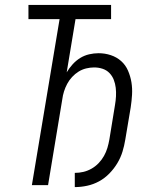

<svg xmlns="http://www.w3.org/2000/svg" viewBox="-20 -755 640 783"><path d="M285 8V-50Q303 -50 320 -54Q337 -58 353 -67Q369 -76 382 -89.5Q395 -103 404 -119Q413 -135 418 -152Q423 -169 426 -186L449 -327Q452 -344 453 -362Q454 -380 452 -397Q450 -414 444 -429.5Q438 -445 426.5 -457Q415 -469 398.5 -474.5Q382 -480 364 -480Q348 -480 331.5 -476Q315 -472 300.5 -463Q286 -454 274 -441Q262 -428 254 -413Q246 -398 241 -382Q236 -366 234 -350L176 0H110L223 -677H96V-735H433V-677H288L252 -460Q262 -477 276 -492.5Q290 -508 307 -518.5Q324 -529 343.5 -533.5Q363 -538 382 -538Q408 -538 432 -530Q456 -522 474 -506Q492 -490 502 -467Q512 -444 516 -419.5Q520 -395 518.5 -369Q517 -343 513 -317L491 -186Q487 -161 479.5 -136.5Q472 -112 458.5 -89.5Q445 -67 426 -47.5Q407 -28 384 -15.5Q361 -3 335.5 2.5Q310 8 285 8Z"/></svg>

Font: Iosevka Curly LtExObl
Style: Regular
Weight: 300
Width: 7
Italic angle: -9°
Monospace: yes
Designer: Belleve Invis
Foundry: Belleve Invis
Version: Version 11.1.0; ttfautohint (v1.8.3)